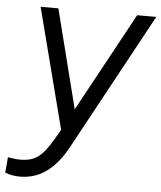

<svg xmlns="http://www.w3.org/2000/svg" viewBox="-97 -584 713 850"><g transform="rotate(5 260.0 -158.5)"><path d="M23 220C127 220 190 149 233 70L563 -537H478L239 -98L128 -537H49L187 -2L160 44C115 120 84 145 17 145C-3 145 -24 141 -37 139L-43 208C-23 216 0 220 23 220Z"/></g></svg>

Font: Mluvka
Style: Italic
Weight: 400
Italic angle: -8°
Designer: Modified by Jiří Krblich, Original typeface by Gumpita Rahayu
Foundry: Gumpita Rahayu & Jiří Krblich
Version: Version 2.000;Glyphs 3.1.1 (3134)